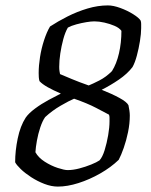

<svg xmlns="http://www.w3.org/2000/svg" viewBox="-20 -690 560 710"><path d="M194 0Q170 0 144 -10Q118 -20 95 -35Q72 -50 56.5 -65Q41 -80 36 -90Q36 -132 45.5 -178Q55 -224 75 -255Q86 -271 109.5 -288.5Q133 -306 160 -320.5Q187 -335 205 -344Q177 -356 156.5 -367.5Q136 -379 126 -390Q124 -397 123.5 -404.5Q123 -412 123 -420Q123 -447 128 -479Q133 -511 143 -541.5Q153 -572 165 -592Q194 -611 229.5 -629Q265 -647 303.5 -658.5Q342 -670 379 -670Q399 -670 425 -660.5Q451 -651 472.5 -637.5Q494 -624 500 -614Q502 -609 502 -601.5Q502 -594 502 -586Q502 -566 497.5 -538Q493 -510 486 -484Q479 -458 470 -442Q451 -417 419.5 -395.5Q388 -374 356 -358Q394 -343 421.5 -328Q449 -313 455 -301Q457 -292 458.5 -281.5Q460 -271 460 -263Q460 -233 453.5 -201.5Q447 -170 437.5 -143Q428 -116 419 -99Q390 -71 350.5 -48.5Q311 -26 270 -13Q229 0 194 0ZM230 -61Q250 -61 273 -67Q296 -73 317 -81.5Q338 -90 348 -97Q359 -109 367 -135Q375 -161 380 -190Q385 -219 385 -241Q385 -249 385 -255Q385 -261 383 -266Q368 -274 335.5 -291Q303 -308 254 -325Q235 -317 204 -299Q173 -281 147 -257Q137 -243 129 -219Q121 -195 116.5 -170Q112 -145 111 -127Q122 -107 145.5 -92Q169 -77 193.5 -69Q218 -61 230 -61ZM308 -374Q323 -380 347.5 -392.5Q372 -405 394 -427Q411 -454 420 -493Q429 -532 429 -576Q421 -587 403.5 -594.5Q386 -602 366 -606.5Q346 -611 329 -611Q317 -611 299 -608Q281 -605 262.5 -600Q244 -595 231 -588Q221 -571 214 -545Q207 -519 203 -492.5Q199 -466 199 -443Q199 -434 200 -427Q201 -420 202 -416Q221 -408 246 -397.5Q271 -387 308 -374Z"/></svg>

Font: Texturina 12pt Light
Style: Italic
Weight: 300
Italic angle: -11°
Designer: Guillermo Torres Carreño
Foundry: Omnibus-Type
Version: Version 1.002